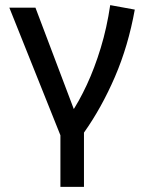

<svg xmlns="http://www.w3.org/2000/svg" viewBox="-20 -520 580 750"><path d="M216 210V8.5L16.5 -490H118.5L280 -63L255 -73.5Q288.5 -123 319 -188.5Q349.5 -254 373.5 -332.8Q397.5 -411.5 410.5 -500L506.5 -482.5Q481 -340.5 428.8 -219.5Q376.5 -98.5 308 -2V210Z"/></svg>

Font: Geologica Roman Light
Style: Regular
Weight: 300
Designer: Sindre Bremnes, Frode Helland
Foundry: Monokrom Skriftforlag AS
Version: Version 1.010;gftools[0.9.28]